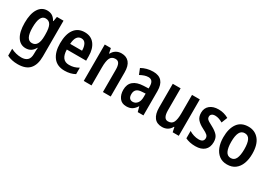

<svg xmlns="http://www.w3.org/2000/svg" viewBox="7 -1396 3461 2479"><g transform="rotate(30 1738.0 -156.5)"><path d="M218 -553Q261 -553 292.5 -534Q324 -515 347 -473H353L365 -543H463V-9Q463 112 407 176Q351 240 229 240Q138 240 70 205V102Q147 141 226 141Q284 141 315.5 112Q347 83 347 18V4Q347 -11 348 -32.5Q349 -54 351 -73H347Q324 -31 292 -10.5Q260 10 215 10Q134 10 88 -62.5Q42 -135 42 -269Q42 -405 89 -479Q136 -553 218 -553ZM250 -454Q160 -454 160 -267Q160 -176 183 -132Q206 -88 252 -88Q349 -88 349 -249V-274Q349 -368 325.5 -411Q302 -454 250 -454Z M777 -552Q872 -552 923 -485.5Q974 -419 974 -308V-242H686Q689 -84 808 -84Q847 -84 880 -93Q913 -102 949 -123V-27Q883 10 795 10Q683 10 626.5 -64.5Q570 -139 570 -268Q570 -406 624 -479Q678 -552 777 -552ZM779 -462Q738 -462 714.5 -429Q691 -396 687 -327H864Q864 -386 843 -424Q822 -462 779 -462Z M1325 -553Q1399 -553 1439.5 -505Q1480 -457 1480 -360V0H1364V-331Q1364 -391 1347.5 -421.5Q1331 -452 1292 -452Q1237 -452 1215.5 -408Q1194 -364 1194 -268V0H1078V-543H1169L1184 -471H1190Q1210 -511 1245 -532Q1280 -553 1325 -553Z M1798 -553Q1968 -553 1968 -363V0H1883L1863 -74H1860Q1833 -31 1800 -10.5Q1767 10 1715 10Q1647 10 1612 -38Q1577 -86 1577 -157Q1577 -240 1628.5 -284Q1680 -328 1779 -332L1852 -335V-361Q1852 -413 1833.5 -437Q1815 -461 1778 -461Q1750 -461 1720 -451Q1690 -441 1657 -423L1623 -508Q1660 -529 1704 -541Q1748 -553 1798 -553ZM1803 -255Q1746 -253 1720.5 -229Q1695 -205 1695 -161Q1695 -120 1712 -101Q1729 -82 1758 -82Q1799 -82 1825.5 -115Q1852 -148 1852 -208V-258Z M2495 -543V0H2404L2389 -70H2383Q2362 -30 2327.5 -10Q2293 10 2249 10Q2170 10 2131 -41.5Q2092 -93 2092 -189V-543H2209V-217Q2209 -91 2279 -91Q2337 -91 2358 -135.5Q2379 -180 2379 -267V-543Z M2927 -155Q2927 -75 2879.5 -32.5Q2832 10 2745 10Q2700 10 2663.5 2Q2627 -6 2596 -21V-131Q2625 -112 2663.5 -100Q2702 -88 2738 -88Q2813 -88 2813 -148Q2813 -173 2794 -191.5Q2775 -210 2718 -238Q2660 -267 2627.5 -304Q2595 -341 2595 -403Q2595 -473 2643 -513Q2691 -553 2772 -553Q2813 -553 2850 -543Q2887 -533 2922 -513L2887 -425Q2860 -441 2831 -451Q2802 -461 2774 -461Q2742 -461 2724.5 -447Q2707 -433 2707 -409Q2707 -391 2715 -379Q2723 -367 2744 -353.5Q2765 -340 2803 -321Q2860 -291 2893.5 -255Q2927 -219 2927 -155Z M3434 -272Q3434 -190 3410 -126.5Q3386 -63 3338 -26.5Q3290 10 3216 10Q3147 10 3099.5 -26Q3052 -62 3027 -125.5Q3002 -189 3002 -272Q3002 -402 3056 -477.5Q3110 -553 3219 -553Q3316 -553 3375 -481Q3434 -409 3434 -272ZM3120 -272Q3120 -182 3143.5 -134Q3167 -86 3218 -86Q3269 -86 3292 -133.5Q3315 -181 3315 -272Q3315 -363 3292 -409.5Q3269 -456 3218 -456Q3167 -456 3143.5 -409.5Q3120 -363 3120 -272Z"/></g></svg>

Font: Noto Sans Hebrew Condensed SemiBold
Style: Regular
Weight: 600
Width: 3
Designer: Monotype Design Team
Foundry: Monotype Imaging Inc.
Version: Version 2.004; ttfautohint (v1.8.4.7-5d5b)